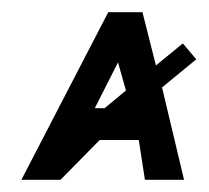

<svg xmlns="http://www.w3.org/2000/svg" viewBox="-20 -294 341 314"><path d="M245 -151 301 -197 279 -223 235 -187 213 -274H157L15 0H79L143 -65H207L217 0H281ZM186 -146 151 -117H135L173 -192Z"/></svg>

Font: Hussar Tani
Style: DwaKurs
Weight: 700
Foundry: Cannot Into Space Fonts
Version: Version 0.92